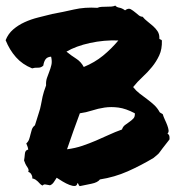

<svg xmlns="http://www.w3.org/2000/svg" viewBox="-50 -627 644 672"><path d="M536.1 -159.2Q542 -156.2 543 -149.4Q543.9 -142.6 543 -138.7Q525.4 -116.2 518.6 -107.4Q511.7 -98.6 508.8 -94.2Q505.9 -89.8 502.4 -86.9Q499 -84 487.3 -74.2Q443.4 -47.9 397 -27.3Q350.6 -6.8 299.8 1Q292 11.7 270 16.1Q248 20.5 229.5 24.4Q225.6 22.5 225.1 19Q224.6 15.6 220.7 13.7Q219.7 23.4 211.9 23.9Q204.1 24.4 192.9 20Q181.6 15.6 169.4 8.3Q157.2 1 148.4 -4.9Q143.6 2.9 138.2 10.7Q132.8 18.6 125 21.5Q114.3 19.5 108.9 18.6Q103.5 17.6 98.6 22.5Q92.8 19.5 89.4 15.6Q85.9 11.7 82.5 8.3Q79.1 4.9 74.7 2Q70.3 -1 62.5 -2.9Q64.5 -6.8 60.5 -15.1Q56.6 -23.4 48.8 -25.4Q52.7 -32.2 45.4 -42.5Q38.1 -52.7 34.2 -65.4Q36.1 -76.2 37.1 -88.9Q38.1 -101.6 48.8 -103.5Q47.9 -110.4 45.9 -115.2Q43.9 -120.1 42 -125Q48.8 -130.9 51.8 -139.2Q54.7 -147.5 56.6 -156.2Q58.6 -165 61.5 -173.8Q64.5 -182.6 72.3 -188.5Q81.1 -217.8 85.9 -231.9Q90.8 -246.1 93.3 -259.8Q95.7 -273.4 99.1 -289.1Q102.5 -304.7 111.3 -328.1Q110.4 -342.8 114.3 -354Q118.2 -365.2 122.6 -376.5Q127 -387.7 129.9 -399.9Q132.8 -412.1 128.9 -428.7Q115.2 -427.7 109.4 -419.4Q103.5 -411.1 101.6 -397.5Q93.8 -389.6 82.5 -390.1Q71.3 -390.6 62.5 -387.7Q28.3 -401.4 5.9 -426.8Q-16.6 -452.1 -30.3 -486.3Q-21.5 -508.8 -3.9 -523.9Q13.7 -539.1 36.1 -549.3Q58.6 -559.6 84 -565.9Q109.4 -572.3 132.8 -578.1Q170.9 -585 209 -593.8Q247.1 -602.5 291 -599.6Q296.9 -602.5 305.2 -603Q313.5 -603.5 322.3 -603.5Q331.1 -603.5 339.4 -604Q347.7 -604.5 353.5 -607.4Q358.4 -601.6 367.7 -600.1Q377 -598.6 387.7 -590.8Q399.4 -599.6 407.7 -594.7Q416 -589.8 422.9 -584Q429.7 -578.1 436 -573.2Q442.4 -568.4 449.2 -568.4Q456.1 -559.6 466.3 -551.8Q476.6 -543.9 485.8 -535.6Q495.1 -527.3 501.5 -517.6Q507.8 -507.8 507.8 -495.1Q506.8 -490.2 510.7 -489.3Q514.6 -488.3 516.6 -485.4Q517.6 -455.1 507.3 -433.1Q497.1 -411.1 481.9 -392.6Q466.8 -374 448.7 -357.4Q430.7 -340.8 416 -322.3Q425.8 -309.6 438.5 -299.8Q451.2 -290 464.4 -280.3Q477.5 -270.5 489.3 -259.8Q501 -249 508.8 -234.4Q510.7 -232.4 513.7 -231Q516.6 -229.5 519.5 -227.5Q522.5 -217.8 527.3 -207.5Q532.2 -197.3 535.6 -188Q539.1 -178.7 540 -171.4Q541 -164.1 536.1 -159.2ZM364.3 -485.4Q314.5 -487.3 265.1 -476.6Q215.8 -465.8 182.6 -446.3Q199.2 -432.6 216.3 -421.9Q233.4 -411.1 243.2 -392.6Q281.2 -408.2 310.5 -432.1Q339.8 -456.1 364.3 -485.4ZM377 -173.8Q379.9 -183.6 387.7 -189.5Q395.5 -195.3 403.3 -200.7Q411.1 -206.1 417 -212.4Q422.9 -218.8 421.9 -230.5Q390.6 -247.1 364.7 -250.5Q338.9 -253.9 315.9 -250.5Q293 -247.1 272 -240.2Q251 -233.4 229.5 -230.5Q218.8 -202.1 207 -168.9Q195.3 -135.7 184.6 -104.5Q213.9 -108.4 238.3 -116.7Q262.7 -125 285.6 -134.8Q308.6 -144.5 330.6 -154.8Q352.5 -165 377 -173.8Z"/></svg>

Font: Permanent Marker
Style: Regular
Weight: 400
Designer: Font Diner, Inc
Foundry: Font Diner, Inc
Version: Version 1.000